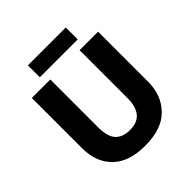

<svg xmlns="http://www.w3.org/2000/svg" viewBox="-232 -1044 1219 1219"><g transform="rotate(-45 378.0 -434.0)"><path d="M676 -714H510V-284Q510 -129 379 -129Q314 -129 280.5 -164.5Q247 -200 247 -283V-714H81V-263Q81 -137 156 -63.5Q231 10 375 10Q526 10 601 -67Q676 -144 676 -263ZM550 -878V-771H210V-878Z"/></g></svg>

Font: Noto Sans UI Extra
Style: Regular
Weight: 800
Designer: Monotype Design Team
Foundry: Monotype Imaging Inc.
Version: Version 1.901